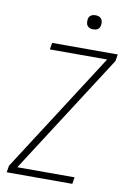

<svg xmlns="http://www.w3.org/2000/svg" viewBox="-100 -984 699 1043"><g transform="rotate(10 250.0 -462.0)"><path d="M13 0 19 -37 444 -698H128L134 -735H496L490 -698L65 -37H381L375 0ZM341 -846Q331 -846 322.5 -849Q314 -852 308.5 -859Q303 -866 302 -875.5Q301 -885 302 -895Q303 -901 306 -907Q309 -913 315 -917Q321 -921 327.5 -922.5Q334 -924 340 -924Q350 -924 358.5 -921Q367 -918 372.5 -911Q378 -904 379.5 -894.5Q381 -885 379 -875Q378 -869 375 -863Q372 -857 366.5 -853Q361 -849 354 -847.5Q347 -846 341 -846Z"/></g></svg>

Font: Iosevka Extralight Oblique
Style: Regular
Weight: 200
Italic angle: -9°
Monospace: yes
Designer: Belleve Invis
Foundry: Belleve Invis
Version: Version 32.5.0; ttfautohint (v1.8.4)